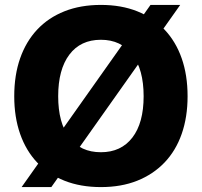

<svg xmlns="http://www.w3.org/2000/svg" viewBox="-20 -746 821 782"><path d="M391 16Q308 16 242.5 -10Q177 -36 131.5 -84Q86 -132 62 -200.5Q38 -269 38 -354Q38 -440 62 -508.5Q86 -577 131.5 -625.5Q177 -674 242.5 -700Q308 -726 391 -726Q474 -726 539 -700Q604 -674 650 -625.5Q696 -577 720 -508.5Q744 -440 744 -354Q744 -269 720 -200.5Q696 -132 650 -84Q604 -36 539 -10Q474 16 391 16ZM391 -126Q473 -126 519 -185.5Q565 -245 565 -354Q565 -463 519 -523.5Q473 -584 391 -584Q308 -584 262.5 -523.5Q217 -463 217 -354Q217 -245 262.5 -185.5Q308 -126 391 -126ZM68 16 593 -726H714L189 16Z"/></svg>

Font: Geist ExtBd
Style: Regular
Weight: 400
Designer: Basement.studio, Andrés Briganti, Mateo Zaragoza
Foundry: Basement.studio, Vercel, Andrés Briganti, Guido Ferreyra, Mateo Zaragoza
Version: Version 1.401